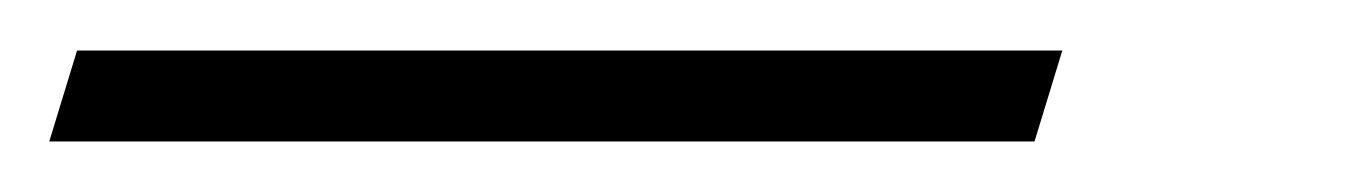

<svg xmlns="http://www.w3.org/2000/svg" viewBox="-132 84 542 76"><path d="M-101.5 104H288.5L277.5 140H-112.5Z"/></svg>

Font: Newsreader Light
Style: Italic
Weight: 300
Italic angle: -17°
Designer: Hugues Gentile
Foundry: Production Type
Version: Version 1.003